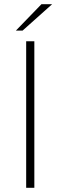

<svg xmlns="http://www.w3.org/2000/svg" viewBox="-20 -897 289 917"><path d="M105 0V-700H144V0ZM56 -751 178 -877H229L88 -751Z"/></svg>

Font: REM Medium Thin
Style: Regular
Weight: 250
Version: Version 1.005;gftools[0.9.28]